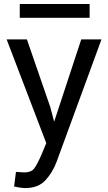

<svg xmlns="http://www.w3.org/2000/svg" viewBox="-20 -725 541 958"><path d="M231 -190.4 249.5 -120.1H251L385.3 -528.3H486.3L262.7 81.5Q242.7 135.7 206.5 174.6Q170.4 213.4 106 213.4Q94.2 213.4 77.1 210.7Q60.1 208 50.3 205.6L59.6 132.8Q58.1 132.3 77.1 133.8Q96.2 135.3 101.6 135.3Q134.3 135.3 149.4 116.9Q164.6 98.6 187 46.4L210.9 -10.7L13.2 -528.3H114.3ZM427.2 -636.2H78.6V-705.1H427.2Z"/></svg>

Font: Roboto Web
Style: Regular
Weight: 400
Designer: Google
Version: Version 1.200310; 2013